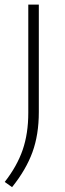

<svg xmlns="http://www.w3.org/2000/svg" viewBox="-30 -560 274 811"><path d="M21 230.5 -10 208.5Q42 142 65.8 73Q89.5 4 89.5 -83.5V-540.5H134V-86.5Q134 9 107 83Q80 157 21 230.5Z"/></svg>

Font: Encode Sans Semi Expanded ExtraLight
Style: Regular
Weight: 200
Width: 6
Designer: Multiple Designers
Foundry: Impallari Type
Version: Version 3.000; ttfautohint (v1.8.3) -l 8 -r 50 -G 200 -x 14 